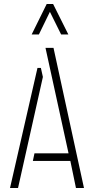

<svg xmlns="http://www.w3.org/2000/svg" viewBox="-20 -938 469 958"><path d="M138 -766 213 -918H245L321 -766H285L229 -879L174 -766ZM359 0 331 -135H144L152 -173H322L207 -699H247L399 0ZM30 0 167 -599H184L194 -554L70 0Z"/></svg>

Font: Stick No Bills ExtraLight ExtraLight
Style: Regular
Weight: 250
Version: Version 2.000